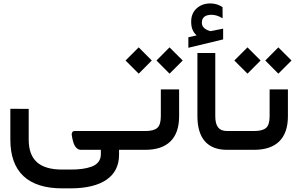

<svg xmlns="http://www.w3.org/2000/svg" viewBox="-20 -856 1706 1097"><path d="M676.8 0C685.1 0 689 -17.1 689 -51.8V-57.1C689 -90.8 685.1 -107.4 676.8 -107.4H408.7C400.4 -107.4 394.5 -105.5 392.6 -99.6C390.1 -93.8 389.6 -90.8 389.6 -88.4C389.6 -85.9 390.1 -82.5 391.1 -78.1C392.6 -68.4 393.1 -64.5 397 -50.3C404.8 -19 420.4 0 442.4 0H556.2V25.4C556.2 60.1 536.6 84 502.9 96.2C469.2 108.4 431.6 112.8 382.3 112.8H335.4C205.1 112.8 144 57.1 144 -58.6V-233.9H134.3L48.8 -234.4H39.1V-58.1C39.1 125.5 139.6 220.2 335.4 220.2H382.3C562 220.2 660.2 152.3 660.2 28.8V0Z M671.4 -107.4C663.1 -107.4 659.2 -90.8 659.2 -57.1V-51.8C659.2 -17.1 663.1 0 671.4 0H810.5C937 0 1003.4 -65.9 1003.4 -191.4V-345.2H898.9V-191.9C898.9 -159.2 892.1 -137.2 878.9 -125.5C865.2 -113.3 842.3 -107.4 810.1 -107.4ZM772.5 -435.1 847.2 -510.3 772.5 -585.4 697.3 -510.3ZM948.7 -435.1 1023.9 -510.3 948.7 -585.4 874 -510.3Z M1298.8 0C1307.1 0 1311 -17.1 1311 -51.8V-57.1C1311 -90.8 1307.1 -107.4 1298.8 -107.4H1278.3C1231.4 -107.4 1210 -133.3 1210 -192.4V-553.2H1107.9V-192.9C1107.9 -66.4 1165 0 1276.9 0ZM1251.5 -815.4C1230.5 -829.1 1207.5 -836.4 1182.6 -836.4C1150.9 -836.4 1124.5 -827.1 1103.5 -808.1C1082.5 -789.1 1072.3 -763.7 1072.3 -732.4C1072.3 -697.3 1081.5 -673.8 1103.5 -653.8C1087.9 -650.4 1072.3 -646.5 1056.2 -643.1V-583L1254.9 -630.9V-692.4C1249.5 -691.4 1238.8 -689.5 1223.1 -686C1207.5 -682.6 1195.3 -680.2 1187 -678.7C1186 -678.2 1185.1 -678.2 1183.6 -678.2C1180.2 -678.2 1178.7 -679.2 1174.8 -680.2C1145 -690.4 1133.3 -706.5 1133.3 -726.1C1133.3 -756.3 1151.9 -771.5 1189.5 -771.5C1209 -771.5 1230 -764.6 1252 -751.5Z M1293 -107.4C1284.7 -107.4 1280.8 -90.8 1280.8 -57.1V-51.8C1280.8 -17.1 1284.7 0 1293 0H1432.1C1558.6 0 1625 -65.9 1625 -191.4V-345.2H1520.5V-191.9C1520.5 -159.2 1513.7 -137.2 1500.5 -125.5C1486.8 -113.3 1463.9 -107.4 1431.6 -107.4ZM1394 -435.1 1468.8 -510.3 1394 -585.4 1318.8 -510.3ZM1570.3 -435.1 1645.5 -510.3 1570.3 -585.4 1495.6 -510.3Z"/></svg>

Font: Shabnam Medium
Style: Regular
Weight: 500
Foundry: DejaVu fonts team - Redesigned by Saber Rastikerdar - Based on Vazir font
Version: Version 5.0.1